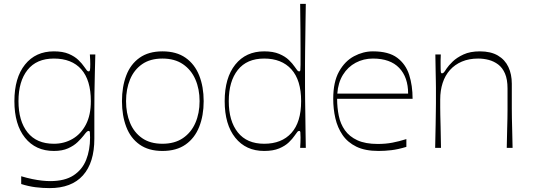

<svg xmlns="http://www.w3.org/2000/svg" viewBox="-20 -760 2738 987"><path d="M235 207Q199 207 163 202.5Q127 198 89 186V146Q119 155 146 160.5Q173 166 196 168.5Q219 171 238 171Q313 171 358 141.5Q403 112 423 61.5Q443 11 443 -53Q443 -73 442 -80Q441 -87 436 -87Q431 -87 426 -82.5Q421 -78 409 -62Q398 -48 379 -29.5Q360 -11 330 2.5Q300 16 257 16Q163 16 108.5 -52Q54 -120 54 -240Q54 -360 108.5 -428Q163 -496 257 -496Q303 -496 333.5 -483Q364 -470 383 -451.5Q402 -433 412 -418Q423 -402 427 -397.5Q431 -393 436 -393Q441 -393 442.5 -400.5Q444 -408 444 -430Q444 -439 443.5 -452.5Q443 -466 442 -480H470Q469 -435 467.5 -382Q466 -329 465.5 -279Q465 -229 465 -192Q465 -162 465 -143Q465 -124 465 -103.5Q465 -83 465 -47Q465 76 406.5 141.5Q348 207 235 207ZM257 -21Q310 -21 353 -46Q396 -71 421.5 -119.5Q447 -168 447 -240Q447 -348 398 -403.5Q349 -459 257 -459Q168 -459 121.5 -400.5Q75 -342 75 -240Q75 -138 121.5 -79.5Q168 -21 257 -21Z M815 16Q744 16 697.5 -17Q651 -50 629 -108Q607 -166 607 -240Q607 -314 629 -372Q651 -430 697.5 -463Q744 -496 815 -496Q887 -496 934 -463Q981 -430 1004 -372Q1027 -314 1027 -240Q1027 -166 1004 -108Q981 -50 934 -17Q887 16 815 16ZM815 -21Q878 -21 920.5 -50Q963 -79 984.5 -128.5Q1006 -178 1006 -240Q1006 -302 984.5 -351.5Q963 -401 920.5 -430Q878 -459 815 -459Q752 -459 710.5 -430Q669 -401 648.5 -351.5Q628 -302 628 -240Q628 -178 648.5 -128.5Q669 -79 710.5 -50Q752 -21 815 -21Z M1338 16Q1244 16 1189.5 -52Q1135 -120 1135 -240Q1135 -360 1189.5 -428Q1244 -496 1338 -496Q1384 -496 1415 -483Q1446 -470 1465 -451.5Q1484 -433 1494 -418Q1505 -402 1509 -397.5Q1513 -393 1518 -393Q1523 -393 1524 -400Q1525 -407 1525 -427Q1525 -462 1525 -510Q1525 -558 1524.5 -607Q1524 -656 1523.5 -692.5Q1523 -729 1523 -740H1552Q1551 -687 1550.5 -644Q1550 -601 1549.5 -564Q1549 -527 1548.5 -495Q1548 -463 1548 -433Q1548 -403 1548 -373Q1548 -343 1548 -312.5Q1548 -282 1548.5 -249Q1549 -216 1549.5 -178.5Q1550 -141 1550.5 -97Q1551 -53 1552 0H1523Q1524 -14 1524.5 -28Q1525 -42 1525 -53Q1525 -73 1524 -80Q1523 -87 1518 -87Q1513 -87 1509 -82.5Q1505 -78 1494 -62Q1484 -47 1465 -28.5Q1446 -10 1415 3Q1384 16 1338 16ZM1338 -21Q1428 -21 1478 -76.5Q1528 -132 1528 -240Q1528 -348 1478 -403.5Q1428 -459 1338 -459Q1249 -459 1202.5 -400.5Q1156 -342 1156 -240Q1156 -138 1202.5 -79.5Q1249 -21 1338 -21Z M1926 16Q1857 16 1812 -6Q1767 -28 1741 -66Q1715 -104 1704 -152Q1693 -200 1693 -252Q1693 -339 1723 -392.5Q1753 -446 1800 -471Q1847 -496 1897 -496Q1978 -496 2022 -463Q2066 -430 2083.5 -375Q2101 -320 2101 -252H1713Q1713 -207 1721.5 -165Q1730 -123 1753 -90.5Q1776 -58 1817 -39Q1858 -20 1922 -20Q1962 -20 1996.5 -26.5Q2031 -33 2069 -45V-5Q2026 8 1992 12Q1958 16 1926 16ZM2078 -279Q2078 -363 2032 -411Q1986 -459 1897 -459Q1849 -459 1808.5 -437.5Q1768 -416 1743 -375.5Q1718 -335 1714 -279Z M2217 0Q2219 -78 2219.5 -121.5Q2220 -165 2220.5 -189Q2221 -213 2221 -229.5Q2221 -246 2221 -270Q2221 -293 2221 -308.5Q2221 -324 2220.5 -342.5Q2220 -361 2219.5 -393Q2219 -425 2218 -480H2246Q2245 -464 2245 -451.5Q2245 -439 2245 -430Q2245 -400 2246 -391.5Q2247 -383 2252 -383Q2257 -383 2261.5 -387.5Q2266 -392 2276 -408Q2286 -423 2307 -443.5Q2328 -464 2362.5 -480Q2397 -496 2447 -496Q2503 -496 2539.5 -474.5Q2576 -453 2593.5 -415.5Q2611 -378 2611 -330Q2611 -286 2611 -256Q2611 -226 2611 -202Q2611 -178 2611.5 -152Q2612 -126 2613 -90.5Q2614 -55 2615 0H2585Q2586 -55 2587 -90.5Q2588 -126 2588.5 -151Q2589 -176 2589 -197Q2589 -218 2589 -243Q2589 -268 2589 -305Q2589 -352 2576 -382Q2563 -412 2541 -428.5Q2519 -445 2492.5 -452Q2466 -459 2438 -459Q2391 -459 2354.5 -443.5Q2318 -428 2293 -400Q2268 -372 2255.5 -333.5Q2243 -295 2243 -249Q2243 -224 2243 -207Q2243 -190 2243.5 -168Q2244 -146 2245 -107.5Q2246 -69 2247 0Z"/></svg>

Font: Ojuju ExtraLight
Style: Regular
Weight: 200
Designer: Chisaokwu Joboson, Mirko Velimirovic
Foundry: Udi Foundry
Version: Version 1.000